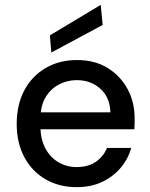

<svg xmlns="http://www.w3.org/2000/svg" viewBox="-20 -761 619 793"><path d="M297 12Q224 12 168 -20.5Q112 -53 80.5 -112Q49 -171 49 -249Q49 -328 80 -387Q111 -446 167.5 -479.5Q224 -513 298 -513Q372 -513 425 -480Q478 -447 507 -393Q536 -339 536 -274Q536 -264 536 -252.5Q536 -241 535 -227H122V-297H436Q434 -359 394.5 -394.5Q355 -430 297 -430Q257 -430 222.5 -411.5Q188 -393 167.5 -358Q147 -323 147 -269V-241Q147 -186 167.5 -148Q188 -110 222 -90.5Q256 -71 296 -71Q344 -71 375.5 -92.5Q407 -114 422 -150H522Q509 -104 478 -67.5Q447 -31 401.5 -9.5Q356 12 297 12ZM192 -544 186 -615 396 -741 404 -658Z"/></svg>

Font: DMSans_18ptMedium
Style: Regular
Weight: 500
Designer: Colophon Foundry, Jonny Pinhorn
Foundry: Colophon Foundry
Version: Version 4.004;gftools[0.9.30]